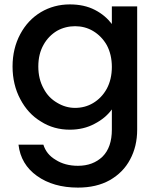

<svg xmlns="http://www.w3.org/2000/svg" viewBox="-20 -580 718 872"><path d="M297 -560C297 -560 297 -560 297 -560C249 -560 205 -548 166 -525C126 -501 95 -468 72 -425C49 -382 37 -333 37 -278C37 -278 37 -278 37 -278C37 -223 49 -173 72 -130C95 -86 126 -52 166 -28C205 -3 249 9 297 9C297 9 297 9 297 9C339 9 377 0 410 -18C443 -35 469 -57 488 -83C488 -83 488 9 488 9C488 9 488 9 488 9C488 62 474 103 446 131C417 159 380 173 334 173C334 173 334 173 334 173C295 173 261 164 233 146C204 129 186 106 177 77C177 77 64 77 64 77C64 77 64 77 64 77C71 137 99 184 148 219C197 254 259 272 334 272C334 272 334 272 334 272C390 272 438 261 479 238C519 215 550 184 571 144C592 105 603 60 603 9C603 9 603 -551 603 -551C603 -551 488 -551 488 -551C488 -551 488 -471 488 -471C488 -471 488 -471 488 -471C469 -496 444 -518 411 -535C378 -552 340 -560 297 -560ZM488 -276C488 -276 488 -276 488 -276C488 -238 480 -205 465 -177C449 -148 428 -127 403 -112C378 -97 350 -90 321 -90C321 -90 321 -90 321 -90C292 -90 265 -98 240 -113C214 -128 193 -149 178 -178C162 -207 154 -240 154 -278C154 -278 154 -278 154 -278C154 -316 162 -349 178 -377C193 -404 214 -425 239 -440C264 -454 292 -461 321 -461C321 -461 321 -461 321 -461C350 -461 378 -454 403 -439C428 -424 449 -403 465 -375C480 -347 488 -314 488 -276Z"/></svg>

Font: Girnar Poppins
Style: Medium
Weight: 500
Designer: Ninad Kale (Devanagari), Jonny Pinhorn (Latin)
Foundry: Indian Type Foundry
Version: ""